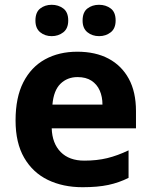

<svg xmlns="http://www.w3.org/2000/svg" viewBox="-20 -772 631 802"><path d="M303 -556Q379 -556 433.5 -527Q488 -498 518 -443Q548 -388 548 -308V-236H196Q198 -173 233.5 -137Q269 -101 332 -101Q385 -101 428 -111.5Q471 -122 517 -144V-29Q477 -9 432.5 0.5Q388 10 325 10Q243 10 180 -20.5Q117 -51 81 -113Q45 -175 45 -269Q45 -365 77.5 -428.5Q110 -492 168 -524Q226 -556 303 -556ZM304 -450Q261 -450 232.5 -422Q204 -394 199 -335H408Q408 -368 396.5 -394Q385 -420 362 -435Q339 -450 304 -450ZM128 -686Q128 -721 148 -736.5Q168 -752 195.9 -752Q223.8 -752 244.4 -736.6Q265 -721.2 265 -686.4Q265 -653 244.4 -637Q223.8 -621 195.9 -621Q168 -621 148 -637.2Q128 -653.5 128 -686ZM325 -686Q325 -721 345.1 -736.5Q365.3 -752 393.6 -752Q422 -752 442.5 -736.6Q463 -721.2 463 -686.4Q463 -653 442.4 -637Q421.9 -621 394 -621Q365.5 -621 345.3 -637.2Q325 -653.5 325 -686Z"/></svg>

Font: Noto Sans Devanagari
Style: Regular
Weight: 400
Designer: Jelle Bosma - Monotype Design Team
Foundry: Monotype Imaging Inc.
Version: Version 2.003